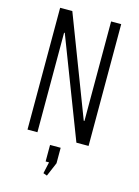

<svg xmlns="http://www.w3.org/2000/svg" viewBox="-135 -773 769 1066"><g transform="rotate(15 249.5 -240.5)"><path d="M425 -700V0H355L135 -572H131V0H74V-700H144L363 -128H367V-700ZM278 50V139L244 219L222 211L247 98L274 145H217V50Z"/></g></svg>

Font: Pathway Extreme Condensed Thin
Style: Regular
Weight: 250
Width: 3
Version: Version 1.001;gftools[0.9.26]